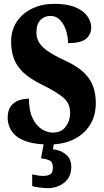

<svg xmlns="http://www.w3.org/2000/svg" viewBox="-20 -744 544 1002"><path d="M237 10Q170 10 127 -3Q84 -16 61 -37Q38 -58 29 -82Q20 -106 20 -128Q20 -167 36 -189Q52 -211 77.5 -220Q103 -229 131 -229Q131 -167 150 -127.5Q169 -88 198 -70Q227 -52 256 -52Q300 -52 323 -83Q346 -114 346 -155Q346 -207 306.5 -238Q267 -269 199 -302Q136 -333 101 -366.5Q66 -400 52 -439.5Q38 -479 38 -526Q38 -587 68 -631.5Q98 -676 149 -700Q200 -724 263 -724Q331 -724 373.5 -706Q416 -688 436 -659.5Q456 -631 456 -601Q456 -565 429.5 -542Q403 -519 335 -519Q335 -553 324.5 -585.5Q314 -618 293.5 -639.5Q273 -661 243 -661Q212 -661 191 -639.5Q170 -618 170 -574Q170 -550 181 -527.5Q192 -505 223.5 -481.5Q255 -458 317 -429Q381 -400 416 -367Q451 -334 465.5 -294.5Q480 -255 480 -206Q480 -141 450 -92.5Q420 -44 365.5 -17Q311 10 237 10ZM226 238Q214 238 189 235Q164 232 148 227V166Q182 174 205 174Q229 174 242.5 165.5Q256 157 256 130Q256 101 238 93Q220 85 194 82L211 -9H264L256 35Q297 39 324.5 62.5Q352 86 352 127Q352 179 316 208.5Q280 238 226 238Z"/></svg>

Font: Noto Serif Tamil ExtraCondensed Black
Style: Italic
Weight: 900
Width: 2
Italic angle: -12°
Designer: Indian Type Foundry, Tom Grace, and the Monotype Design Team
Foundry: Monotype Imaging Inc.
Version: Version 2.003; ttfautohint (v1.8.4.7-5d5b)